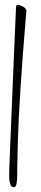

<svg xmlns="http://www.w3.org/2000/svg" viewBox="-20 -667 170 794"><path d="M33.7 -343.3Q43 -572.3 45.9 -629.4Q46.4 -639.6 47.6 -643.6Q48.8 -647.5 53.7 -647.5Q59.6 -647.5 72.3 -641.1Q87.9 -633.3 89.4 -622.6Q89.4 -622.1 86.9 -597.2Q58.6 -256.8 53.7 -78.1L51.3 25.9V52.2Q51.3 103.5 40.5 106.4Q39.1 106.9 35.6 106.9Q26.9 106.9 22.9 95.7Q21 91.3 19 79.6Q18.1 73.2 18.1 53.7Q18.1 42.5 18.6 27.6Q19 12.7 19.8 -2.4Q20.5 -17.6 20.5 -22.5Q21.5 -55.7 33.7 -343.3Z"/></svg>

Font: Sintesa 3
Style: 3
Weight: 400
Version: Version 001.000